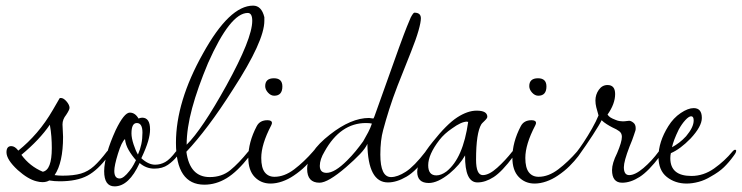

<svg xmlns="http://www.w3.org/2000/svg" viewBox="-20 -644 2635 682"><path d="M131 3Q121 3 110 0Q80 -7 43 -40Q3 -77 3 -103Q3 -125 20 -125Q33 -125 45 -109Q80 -137 111 -173Q142 -209 168 -254L190 -292Q191 -296 196 -296Q206 -296 216.5 -283.5Q227 -271 227 -261Q227 -254 215 -236Q202 -220 202 -202Q202 -195 203 -180.5Q204 -166 204 -158Q204 -66 174 -22Q180 -21 187.5 -20.5Q195 -20 202 -20Q242 -20 267.5 -27.5Q293 -35 314 -54Q335 -73 360 -106Q363 -110 367 -110Q371 -110 371 -104Q371 -101 368.5 -96Q366 -91 364 -89Q328 -40 290.5 -20Q253 0 192 0Q173 0 155 -3Q145 3 131 3ZM132 -34Q164 -40 164 -118Q164 -138 162.5 -158.5Q161 -179 157 -201Q121 -148 56 -94Q86 -53 132 -34Z M387 18Q350 18 350 -36Q350 -50 353 -67Q356 -84 361 -103Q371 -138 391 -182Q421 -244 441 -244Q460 -244 472 -223Q480 -226 485 -226Q513 -226 513 -184Q513 -166 506 -142Q499 -118 482 -82Q507 -59 531 -59Q550 -59 567 -68.5Q584 -78 605 -106Q607 -108 611 -108Q614 -108 614 -102Q614 -96 609 -89Q596 -72 576.5 -58.5Q557 -45 528 -45Q499 -45 476 -65Q438 18 387 18ZM470 -95Q478 -113 482 -132Q486 -151 486 -173Q486 -207 466 -207Q447 -207 447 -170Q447 -154 454.5 -131Q462 -108 470 -95ZM405 -10Q419 -10 440 -37Q449 -48 455 -59.5Q461 -71 463 -75Q448 -92 437 -111Q426 -130 424 -150Q412 -140 399 -98Q386 -56 386 -37Q386 -10 405 -10Z M706 12Q605 12 605 -137Q605 -283 701 -454Q795 -624 879 -624Q909 -624 919 -583V-570Q919 -498 808 -327Q761 -253 719.5 -198Q678 -143 642 -105Q654 -15 725 -15Q768 -15 798 -39.5Q828 -64 862 -106Q868 -112 870 -112Q873 -112 873 -107Q873 -100 866 -89Q823 -34 785 -11Q747 12 706 12ZM643 -130Q697 -183 784 -340Q876 -507 876 -570Q876 -598 860 -598Q798 -598 719 -420Q682 -332 662.5 -260Q643 -188 643 -130Z M954 -304Q942 -304 932 -315Q922 -326 922 -338Q922 -366 953 -366Q983 -366 983 -337Q983 -304 954 -304ZM941 8Q907 8 884.5 -15.5Q862 -39 862 -84Q862 -139 892 -196Q903 -217 930 -217Q946 -217 946 -207Q946 -204 943 -198Q908 -131 908 -83Q908 -48 920.5 -32Q933 -16 955 -16Q990 -16 1025 -42.5Q1060 -69 1093 -107Q1096 -112 1102 -112Q1106 -112 1106 -108Q1106 -105 1102.5 -99.5Q1099 -94 1096 -89Q1083 -72 1065 -54Q1047 -36 1023 -20Q1004 -7 982.5 0.5Q961 8 941 8Z M1115 5Q1071 5 1071 -44Q1071 -103 1152 -166Q1227 -225 1291 -225Q1294 -225 1298.5 -224Q1303 -223 1306 -223Q1308 -223 1317 -250L1397 -474Q1404 -493 1414 -520Q1424 -547 1439 -582Q1448 -599 1452 -599Q1475 -599 1475 -579Q1475 -565 1466.5 -535Q1458 -505 1440 -460L1392 -339Q1375 -295 1362.5 -255.5Q1350 -216 1341 -182Q1331 -146 1331 -95Q1331 -15 1369 -15Q1392 -15 1421.5 -34Q1451 -53 1492 -106Q1494 -108 1498.5 -113Q1503 -118 1504 -118Q1507 -118 1507 -114Q1507 -108 1504 -101.5Q1501 -95 1496 -89Q1459 -37 1424 -16.5Q1389 4 1358 4Q1287 4 1285 -133Q1278 -117 1258.5 -96.5Q1239 -76 1209 -50Q1145 5 1115 5ZM1140 -30Q1169 -30 1213 -74Q1230 -91 1243.5 -107.5Q1257 -124 1270 -142Q1280 -159 1288 -174.5Q1296 -190 1301 -205Q1297 -206 1292 -206.5Q1287 -207 1280 -207Q1189 -207 1133 -106Q1116 -78 1116 -55Q1116 -30 1140 -30Z M1503 6Q1462 6 1462 -34Q1462 -72 1517 -140Q1567 -203 1604 -227Q1641 -251 1673 -251Q1711 -251 1711 -229Q1711 -224 1701 -214.5Q1691 -205 1690 -203Q1671 -172 1671 -77Q1671 -22 1695 -22Q1717 -22 1746 -48Q1775 -74 1800 -106Q1803 -109 1805 -109Q1809 -109 1809 -104Q1809 -102 1807.5 -97Q1806 -92 1804 -89Q1763 -34 1733.5 -15Q1704 4 1676 4Q1631 4 1632 -92Q1613 -58 1577 -28Q1535 6 1503 6ZM1530 -21Q1547 -21 1566 -35Q1625 -82 1643 -211Q1640 -211 1639 -212Q1619 -212 1586 -188Q1558 -169 1541 -147Q1501 -95 1501 -57Q1501 -21 1530 -21Z M1892 -304Q1880 -304 1870 -315Q1860 -326 1860 -338Q1860 -366 1891 -366Q1921 -366 1921 -337Q1921 -304 1892 -304ZM1879 8Q1845 8 1822.5 -15.5Q1800 -39 1800 -84Q1800 -139 1830 -196Q1841 -217 1868 -217Q1884 -217 1884 -207Q1884 -204 1881 -198Q1846 -131 1846 -83Q1846 -48 1858.5 -32Q1871 -16 1893 -16Q1928 -16 1963 -42.5Q1998 -69 2031 -107Q2034 -112 2040 -112Q2044 -112 2044 -108Q2044 -105 2040.5 -99.5Q2037 -94 2034 -89Q2021 -72 2003 -54Q1985 -36 1961 -20Q1942 -7 1920.5 0.5Q1899 8 1879 8Z M2190 5Q2154 5 2154 -40Q2154 -64 2172 -100Q2189 -140 2189 -158Q2189 -171 2179.5 -178Q2170 -185 2156 -191Q2146 -196 2135 -203Q2124 -210 2117 -217Q2110 -202 2086 -165Q2062 -128 2034 -89Q2030 -84 2026 -84Q2022 -84 2022 -91Q2022 -98 2030 -106Q2038 -116 2053 -138.5Q2068 -161 2083 -187.5Q2098 -214 2106 -234Q2101 -251 2098 -263Q2095 -275 2095 -287Q2095 -308 2107 -325Q2119 -342 2138 -342Q2165 -342 2165 -310Q2165 -275 2138 -237Q2142 -231 2148 -227Q2154 -223 2167 -218Q2174 -215 2180.5 -214Q2187 -213 2192 -213Q2200 -213 2205.5 -214Q2211 -215 2215 -215Q2221 -215 2229.5 -208.5Q2238 -202 2238 -189Q2238 -182 2237 -180Q2236 -178 2231.5 -163.5Q2227 -149 2216 -123Q2196 -71 2196 -50Q2196 -22 2215 -22Q2236 -22 2265.5 -47Q2295 -72 2320 -106Q2323 -109 2325 -109Q2329 -109 2329 -102Q2329 -95 2324 -89Q2284 -36 2252 -15.5Q2220 5 2190 5Z M2419 8Q2378 8 2348.5 -15.5Q2319 -39 2319 -87Q2319 -140 2354 -196Q2372 -225 2398 -242.5Q2424 -260 2444 -260Q2473 -260 2473 -225Q2473 -195 2433 -152Q2396 -114 2363 -100Q2362 -96 2361.5 -91.5Q2361 -87 2361 -82Q2361 -19 2436 -19Q2479 -19 2516.5 -45.5Q2554 -72 2582 -106Q2587 -112 2591 -112Q2595 -112 2595 -108Q2595 -104 2591 -97.5Q2587 -91 2585 -89Q2569 -67 2551.5 -50Q2534 -33 2505 -17Q2484 -4 2461.5 2Q2439 8 2419 8ZM2367 -121Q2380 -128 2392.5 -137.5Q2405 -147 2417 -160Q2444 -192 2444 -216Q2444 -231 2435 -231Q2427 -231 2414.5 -217.5Q2402 -204 2391 -184Q2372 -145 2367 -121Z"/></svg>

Font: Lavishly Yours
Style: Regular
Weight: 400
Designer: Robert E. Leuschke
Foundry: Robert E. Leuschke
Version: Version 1.010; ttfautohint (v1.8.3)